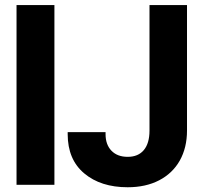

<svg xmlns="http://www.w3.org/2000/svg" viewBox="-20 -748 824 777"><path d="M46.9 -727.5H200.2V0H46.9ZM496.6 9.8Q387.7 9.8 320.8 -46.4Q253.9 -102.5 253.9 -205.1V-213.4H407.2V-205.1Q407.2 -162.6 431.2 -137.9Q455.1 -113.3 496.6 -113.3Q539.1 -113.3 562 -140.6Q585 -168 585 -219.7V-727.5H736.8V-219.7Q736.8 -150.4 707.5 -98.1Q678.2 -46.4 624 -18.3Q569.8 9.8 496.6 9.8Z"/></svg>

Font: Inter Tight Stencil
Style: Bold
Weight: 700
Designer: Rasmus Andersson
Foundry: rsms
Version: Version 3.004;Glyphs 3.1.2 (3151)